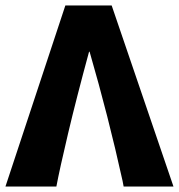

<svg xmlns="http://www.w3.org/2000/svg" viewBox="-23 -685 657 705"><path d="M217 -665H387L614 0H431Q427 -19 427 -21Q375 -257 306 -495H304Q258 -326 227 -195Q196 -64 184 0H-3Z"/></svg>

Font: Cairo Black
Style: Regular
Weight: 900
Designer: Mohamed Gaber, the designers of Titillium
Foundry: Kief Type Foundry
Version: Version 2.009; ttfautohint (v1.5.33-1714) -l 8 -r 50 -G 200 